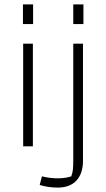

<svg xmlns="http://www.w3.org/2000/svg" viewBox="-20 -663 480 870"><path d="M84 -643H130V-554H84ZM312 -643H358V-554H312ZM85 -465H129V0H85ZM160 175 170 136Q205 145 242 145Q276 145 303 136Q309 120 310.5 103.5Q312 87 312 61V-465H356V65Q356 123 326.5 155Q297 187 241 187Q198 187 160 175Z"/></svg>

Font: Athiti Light
Style: Regular
Weight: 300
Designer: CadsonDemak Team
Foundry: CadsonDemak
Version: Version 1.033